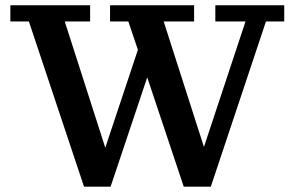

<svg xmlns="http://www.w3.org/2000/svg" viewBox="-20 -702 1111 724"><path d="M296.9 2 88.9 -621.1H19V-682.1H319.8V-621.1H224.1L377 -145L500 -514.2L463.9 -621.1H395V-682.1H711.9V-621.1H597.2L749 -147.9L905.8 -621.1H792V-682.1H1051.8V-621.1H982.9L774.9 2H672.9L535.2 -410.2L397 2Z"/></svg>

Font: Montagu Slab 144pt Medium
Style: Regular
Weight: 500
Designer: Florian Karsten
Foundry: Florian Karsten
Version: Version 1.000